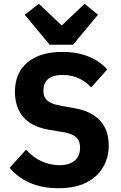

<svg xmlns="http://www.w3.org/2000/svg" viewBox="-20 -985 640 1017"><path d="M289 12Q202 12 136.5 -17.5Q71 -47 31 -96L118 -192Q156 -150 202 -130Q248 -110 294 -110Q347 -110 375.5 -134Q404 -158 404 -203Q404 -228 394.5 -244Q385 -260 364.5 -270.5Q344 -281 310 -286L237 -298Q175 -309 135.5 -336.5Q96 -364 77.5 -405.5Q59 -447 59 -498Q59 -599 125.5 -654.5Q192 -710 310 -710Q390 -710 450.5 -685Q511 -660 548 -617L463 -522Q435 -553 396.5 -570.5Q358 -588 311 -588Q261 -588 235.5 -567Q210 -546 210 -505Q210 -481 220 -465Q230 -449 251 -439.5Q272 -430 306 -424L379 -411Q435 -401 474.5 -376Q514 -351 535 -310.5Q556 -270 556 -215Q556 -150 525.5 -98.5Q495 -47 436 -17.5Q377 12 289 12ZM243 -748 111 -907 186 -965 307 -850 428 -965 499 -907 367 -748Z"/></svg>

Font: Lilex
Style: Regular
Weight: 400
Monospace: yes
Designer: Mike Abbink, Paul van der Laan, Pieter van Rosmalen, Mikhael Khrustik
Foundry: Mikhael Khrustik
Version: Version 2.510